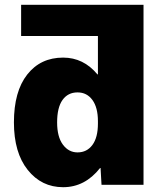

<svg xmlns="http://www.w3.org/2000/svg" viewBox="-20 -770 686 800"><path d="M388 -460V-620H68V-750H578V0H403L399 -70H397Q334 10 243 10Q153 10 95.5 -62Q38 -134 38 -260Q38 -389 93.5 -459.5Q149 -530 243 -530Q328 -530 386 -460ZM218 -260Q218 -200 242 -167.5Q266 -135 303 -135Q342 -135 365 -166Q388 -197 388 -255V-265Q388 -322 365 -353.5Q342 -385 303 -385Q263 -385 240.5 -353.5Q218 -322 218 -260Z"/></svg>

Font: M PLUS 1p Black
Style: Regular
Weight: 900
Version: Version 1.061